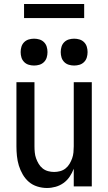

<svg xmlns="http://www.w3.org/2000/svg" viewBox="-20 -930 540 958"><path d="M214 8Q190 8 166 0.5Q142 -7 124 -22.5Q106 -38 93.5 -59.5Q81 -81 74 -104Q67 -127 64.5 -151.5Q62 -176 62 -200V-520H152V-200Q152 -185 153.5 -169.5Q155 -154 160 -140Q165 -126 173 -112.5Q181 -99 193 -89.5Q205 -80 220 -76Q235 -72 250 -72Q265 -72 280 -76Q295 -80 307 -89.5Q319 -99 327 -112.5Q335 -126 340 -140Q345 -154 346.5 -169.5Q348 -185 348 -200V-520H438V0H348V-88Q340 -67 327.5 -48.5Q315 -30 297 -17Q279 -4 257.5 2Q236 8 214 8ZM350 -603Q336 -603 323 -607Q310 -611 300.5 -620.5Q291 -630 287 -643Q283 -656 283 -670Q283 -684 287 -697Q291 -710 300.5 -719.5Q310 -729 323 -733Q336 -737 350 -737Q364 -737 377 -733Q390 -729 399.5 -719.5Q409 -710 413 -697Q417 -684 417 -670Q417 -656 413 -643Q409 -630 399.5 -620.5Q390 -611 377 -607Q364 -603 350 -603ZM150 -603Q136 -603 123 -607Q110 -611 100.5 -620.5Q91 -630 87 -643Q83 -656 83 -670Q83 -684 87 -697Q91 -710 100.5 -719.5Q110 -729 123 -733Q136 -737 150 -737Q164 -737 177 -733Q190 -729 199.5 -719.5Q209 -710 213 -697Q217 -684 217 -670Q217 -656 213 -643Q209 -630 199.5 -620.5Q190 -611 177 -607Q164 -603 150 -603ZM100 -840V-910H400V-840Z"/></svg>

Font: Iosevka SS18 Medium
Style: Regular
Weight: 500
Monospace: yes
Designer: Belleve Invis
Foundry: Belleve Invis
Version: Version 25.1.1; ttfautohint (v1.8.4)